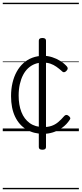

<svg xmlns="http://www.w3.org/2000/svg" viewBox="-20 -950 591 1390"><path d="M294 19Q224 19 171 -13Q118 -45 89 -106Q60 -167 60 -254Q60 -305 70.5 -350Q81 -395 101 -431Q121 -467 149 -492.5Q177 -518 214 -532Q251 -546 295 -546Q326 -546 357.5 -536Q389 -526 417 -508.5Q445 -491 465 -468Q471 -460 470 -452.5Q469 -445 460 -436Q451 -427 443 -427Q435 -427 429 -434Q408 -453 388 -467Q368 -481 345 -489Q322 -497 291 -497Q259 -497 232 -486.5Q205 -476 183.5 -456Q162 -436 147 -407Q132 -378 123.5 -340.5Q115 -303 115 -258Q115 -190 135 -139Q155 -88 195 -59Q235 -30 295 -30Q327 -30 352.5 -38.5Q378 -47 400 -65Q422 -83 446 -111Q453 -118 461 -118Q469 -118 477 -111Q485 -105 488 -98Q491 -91 485 -83Q462 -48 429.5 -25Q397 -2 362.5 8.5Q328 19 294 19ZM287 134Q261 134 261 115V-656Q261 -675 287 -675Q313 -675 313 -656V115Q313 134 287 134ZM0 410H551V420H0ZM0 -20H551V0H0ZM0 -505H551V-500H0ZM0 -930H551V-920H0Z"/></svg>

Font: Playwrite DE Grund Guides
Style: Regular
Weight: 400
Designer: Veronika Burian, José Scaglione
Foundry: TypeTogether
Version: Version 1.003